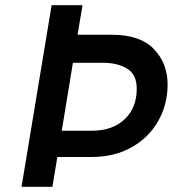

<svg xmlns="http://www.w3.org/2000/svg" viewBox="-20 -720 666 740"><path d="M626 -394Q626 -318 590 -254Q554 -190 487.5 -152.5Q421 -115 334 -115H201L182 0H63L179 -700H298L279 -586H412Q520 -586 573 -531Q626 -476 626 -394ZM507 -378Q507 -433 470 -455.5Q433 -478 377 -478H261L218 -216H333Q413 -216 460 -260Q507 -304 507 -378Z"/></svg>

Font: Be Vietnam SemiBold
Style: Italic
Weight: 600
Italic angle: -9.556°
Designer: Gabriel Lam
Foundry: TypeRant
Version: Version 3.000